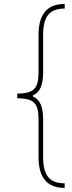

<svg xmlns="http://www.w3.org/2000/svg" viewBox="-20 -781 355 949"><path d="M65.3 -295.5V-318.2Q95.9 -318.5 115.9 -323.7Q136 -328.8 148.3 -340.7Q160.5 -352.6 165.5 -372.9Q170.5 -393.1 170.5 -423.3V-609.4Q170.5 -761.7 299.7 -761.4V-738.6Q272 -738.6 251.8 -731.4Q231.5 -724.1 218.6 -708.3Q205.6 -692.5 199.4 -668Q193.2 -643.5 193.2 -609.4V-423.3Q193.2 -377.1 181.5 -349.3Q169.7 -321.4 142 -308.6V-304.7Q169.7 -291.9 181.5 -264.2Q193.2 -236.5 193.2 -190.3V-4.3Q193.2 29.8 199.4 54.3Q205.6 78.8 218.6 94.6Q231.5 110.4 251.8 117.7Q272 125 299.7 125V147.7Q170.5 148.1 170.5 -4.3V-190.3Q170.5 -221.2 165.5 -241.3Q160.5 -261.4 148.4 -273.3Q136.4 -285.2 116.1 -290.1Q95.9 -295.1 65.3 -295.5Z"/></svg>

Font: Inter P Thin
Style: Regular
Weight: 100
Designer: Rasmus Andersson
Foundry: rsms
Version: Version 3.018;git-588b23468